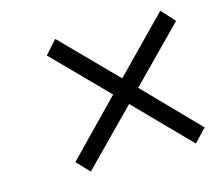

<svg xmlns="http://www.w3.org/2000/svg" viewBox="-74 -568 718 637"><g transform="rotate(-15 285.0 -250.0)"><path d="M123 -66 164 -22 345 -206 525 -22 567 -66 388 -250 567 -432 525 -478 345 -294 164 -478 123 -432 302 -250Z"/></g></svg>

Font: Heuristica
Style: Italic
Weight: 400
Italic angle: -13°
Version: Version 1.0.1